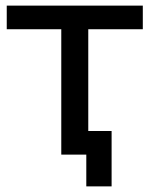

<svg xmlns="http://www.w3.org/2000/svg" viewBox="-20 -550 533 683"><path d="M294 0H198V-446H4V-530H488V-446H294ZM377 113H287V0H198V-84H377Z"/></svg>

Font: Argentum Novus
Style: Regular
Weight: 400
Designer: Julieta Ulanovsky
Foundry: Julieta Ulanovsky
Version: Version 7.20;July 27, 2021;FontCreator 13.0.0.2683 64-bit